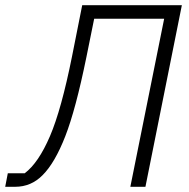

<svg xmlns="http://www.w3.org/2000/svg" viewBox="-59 -718 727 738"><path d="M-39 0 -29 -52H36Q89 -92 133 -194.5Q177 -297 218 -502L257 -698H640L500 0H442L572 -646H303L273 -498Q232 -297 192 -194.5Q152 -92 105 -45Q61 0 -1 0Z"/></svg>

Font: IBM Plex Sans Light
Style: Italic
Weight: 300
Italic angle: -11.31°
Designer: Mike Abbink, Paul van der Laan, Pieter van Rosmalen
Foundry: Bold Monday
Version: Version 3.0